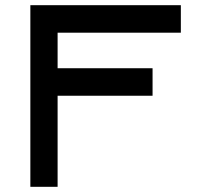

<svg xmlns="http://www.w3.org/2000/svg" viewBox="-20 -720 812 740"><path d="M677 -594H202V-457H568V-351H202V0H97V-700H677Z"/></svg>

Font: Teller
Style: Regular
Weight: 400
Version: Version 3.020;FEAKit 1.0